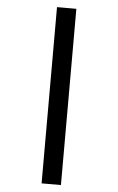

<svg xmlns="http://www.w3.org/2000/svg" viewBox="-65 -879 680 1107"><g transform="rotate(5 275.0 -325.0)"><path d="M219 185V-835H331V185Z"/></g></svg>

Font: Lode Term
Style: Bold
Weight: 700
Monospace: yes
Designer: Belleve Invis
Foundry: Belleve Invis
Version: Version 29.2.0